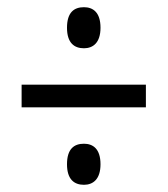

<svg xmlns="http://www.w3.org/2000/svg" viewBox="-20 -624 465 533"><path d="M213 -490C238 -490 259 -505 259 -547C259 -590 238 -604 213 -604C186 -604 166 -590 166 -547C166 -505 186 -490 213 -490ZM40 -326H385V-389H40ZM213 -111C238 -111 259 -126 259 -168C259 -211 238 -225 213 -225C186 -225 166 -211 166 -168C166 -126 186 -111 213 -111Z"/></svg>

Font: Noto Serif Lao ExtraCondensed SemiBold
Style: Regular
Weight: 600
Width: 2
Designer: Monotype Design Team
Foundry: Monotype Imaging Inc.
Version: Version 2.003